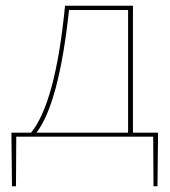

<svg xmlns="http://www.w3.org/2000/svg" viewBox="-20 -479 596 673"><path d="M534 -14 532 174H518L517 0H37L36 174H22L20 -14H89Q175 -120 208 -459H446V-14ZM108 -14H429V-444H222Q187 -118 108 -14Z"/></svg>

Font: EauTestSC Thin
Style: Regular
Weight: 250
Designer: Christian Thalmann (Catharsis Fonts)
Version: Version 0.001;PS 000.001;hotconv 1.0.88;makeotf.lib2.5.64775